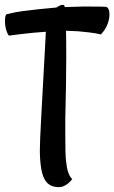

<svg xmlns="http://www.w3.org/2000/svg" viewBox="-40 -681 465 781"><path d="M127 1Q122.1 -33.2 122.1 -70.3Q122.1 -103.5 127.9 -209L142.6 -477.5L146.5 -551.8L96.7 -547.9Q39.1 -542 -3.9 -536.1Q-10.7 -543.9 -16.6 -565.4L-19.5 -583V-599.6Q-19.5 -617.2 -13.7 -623Q26.4 -632.8 51.8 -635.7L118.2 -643.6L189.5 -650.4Q210.9 -665 219.7 -660.2Q221.7 -660.2 223.6 -652.3H227.5L294.9 -654.3H327.1Q377 -654.3 390.6 -653.3Q397.5 -652.3 401.4 -644Q405.3 -635.7 405.3 -622.1Q405.3 -602.5 396.5 -580.6Q387.7 -558.6 370.1 -541Q350.6 -545.9 325.7 -548.8Q300.8 -551.8 279.3 -553.7L233.4 -555.7H228.5Q229.5 -524.4 229.5 -453.1Q229.5 -348.6 225.6 -196.3V-129.9Q225.6 -51.8 228.5 -27.3Q231.4 2 237.3 19.5Q243.2 37.1 253.9 47.9Q250 52.7 242.2 60.5Q234.4 68.4 223.1 74.2Q211.9 80.1 199.2 80.1Q167 80.1 149.9 60.5Q132.8 41 127 1Z"/></svg>

Font: BKP Parklife Display
Style: Regular
Weight: 400
Designer: Font Diner, Inc.; LA MECHKY PLUS GmbH
Foundry: Font Diner, Inc.; LA MECHKY PLUS GmbH
Version: Version 1.007